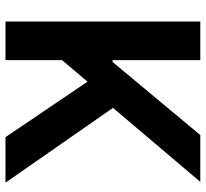

<svg xmlns="http://www.w3.org/2000/svg" viewBox="-46 -722 768 717"><g transform="rotate(90 338.5 -364.0)"><path d="M61 0V-727.5H205.1V-399.9H211.9L484.9 -727.5H659.7L383.3 -401.4L662.6 0H492.7L285.6 -306.2L205.1 -211.4V0Z"/></g></svg>

Font: Inter Cardless Tabular Bold
Style: Bold
Weight: 700
Designer: Rasmus Andersson
Foundry: rsms
Version: Version 4.000;git-4fc901f